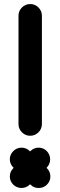

<svg xmlns="http://www.w3.org/2000/svg" viewBox="-20 -814 297 953"><path d="M127.9 -64C116.7 -75.2 103 -81.1 86.9 -81.1C70.8 -81.1 57.1 -75.2 45.9 -64C22.9 -41 22.9 -5.9 45.9 17.1L47.9 19L45.9 21C34.7 32.2 28.8 45.9 28.8 62C28.8 78.1 34.7 91.3 45.9 102.5C68.8 124.5 104 124.5 127 103L128.9 100.1L131.8 103C142.6 113.8 155.8 119.1 171.9 119.1C188 119.1 201.7 113.8 212.9 102.5C224.1 91.3 230 78.1 230 62C230 45.9 224.1 32.2 212.9 21L210.9 19L212.9 17.1C234.4 -5.9 234.4 -41 212.4 -64C201.2 -75.2 188 -81.1 171.9 -81.1C155.8 -81.1 142.1 -75.2 130.9 -64L128.9 -62ZM71.8 -198.2C71.8 -182.1 77.6 -168.5 88.9 -157.2C100.1 -146 113.8 -140.1 129.9 -140.1C146 -140.1 159.7 -146 170.9 -157.2C182.1 -168.5 188 -182.1 188 -198.2V-735.8C188 -752 182.1 -765.6 170.9 -776.9C159.7 -788.1 146 -793.9 129.9 -793.9C113.8 -793.9 100.1 -788.1 88.9 -776.9C77.6 -765.6 71.8 -752 71.8 -735.8Z"/></svg>

Font: Nemoy
Style: Bold
Weight: 700
Designer: BSozoo
Foundry: BSozoo
Version: Version 001.000